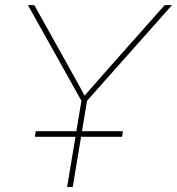

<svg xmlns="http://www.w3.org/2000/svg" viewBox="-20 -748 708 768"><path d="M248.5 0 305.7 -344.7 91.8 -727.5H117.2L252.9 -484.4Q270.5 -453.1 287.6 -421.9Q304.7 -390.6 321.8 -359.4H313Q340.3 -390.6 367.9 -421.9Q395.5 -453.1 422.9 -484.4L638.7 -727.5H668L328.1 -344.7L271 0ZM119.6 -200.7 123 -223.1H471.7L468.3 -200.7Z"/></svg>

Font: Inter 28pt Thin
Style: Italic
Weight: 250
Italic angle: -9.3988°
Designer: Rasmus Andersson
Foundry: rsms
Version: Version 4.001;git-66647c0bb